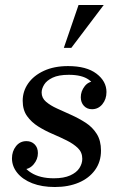

<svg xmlns="http://www.w3.org/2000/svg" viewBox="-20 -740 485 770"><path d="M200 10Q148 10 109.5 -5Q71 -20 49.5 -46.5Q28 -73 28 -105Q28 -133 44 -153.5Q60 -174 86 -174Q106 -174 119 -161Q132 -148 132 -126Q132 -101 115 -81Q98 -61 74 -61Q56 -61 48.5 -72.5Q41 -84 41 -98H69Q69 -70 104.5 -47.5Q140 -25 196 -25Q236 -25 261.5 -36.5Q287 -48 298.5 -66Q310 -84 310 -103Q310 -129 292.5 -146Q275 -163 248 -176.5Q221 -190 190.5 -203Q160 -216 133 -233Q106 -250 88.5 -274.5Q71 -299 71 -336Q71 -374 93 -405.5Q115 -437 156 -456Q197 -475 253 -475Q327 -475 367 -444.5Q407 -414 407 -371Q407 -342 390.5 -322Q374 -302 349 -302Q329 -302 316.5 -315.5Q304 -329 304 -350Q304 -374 319.5 -394Q335 -414 360 -414Q379 -414 385.5 -402Q392 -390 392 -375H364Q364 -400 336.5 -420Q309 -440 256 -440Q215 -440 191 -428.5Q167 -417 157 -400.5Q147 -384 147 -369Q147 -347 164.5 -332Q182 -317 208.5 -305Q235 -293 266 -279Q297 -265 324 -247.5Q351 -230 368 -203Q385 -176 385 -136Q385 -91 361 -58Q337 -25 295.5 -7.5Q254 10 200 10ZM396 -720 266 -548H236L295 -720Z"/></svg>

Font: Brygada 1918 Medium
Style: Italic
Weight: 500
Italic angle: -8°
Designer: Mateusz Machalski | Borys Kosmynka | Przemek Hoffer
Foundry: NIEPODLEGLA 2018
Version: Version 3.006